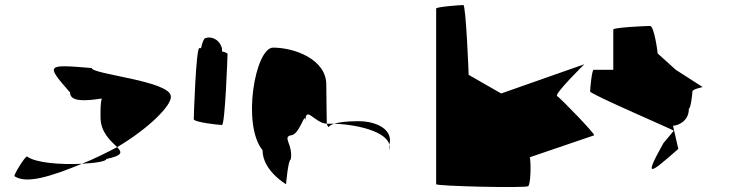

<svg xmlns="http://www.w3.org/2000/svg" viewBox="-20 -745 2930 762"><path d="M37 -46C84 -14 178 -43 305 -95C221 -91 123 -98 87 -124C79 -124 37 -56 37 -46ZM258 -378C258 -340 318 -344 384 -354C378 -333 379 -306 379 -279C379 -218 422 -184 445 -161C576 -239 662 -329 658 -362C658 -424 344 -450 344 -475C163 -490 160 -490 258 -378ZM305 -95C361 -98 402 -105 402 -114C468 -128 465 -140 445 -161C399 -137 353 -114 305 -95Z M749 -272C749 -260 848 -249 861 -249C873 -249 883 -518 883 -530C883 -534 874 -538 861 -541C862 -548 861 -556 857 -564C847 -588 819 -602 796 -594C790 -594 783 -578 778 -554H771C758 -554 749 -284 749 -272Z M1022 -149C1022 -68 1115 -14 1115 -14C1115 -6 1123 -112 1134 -112C1144 -171 1100 -200 1134 -208C1170 -208 1192 -314 1192 -261C1192 -331 1228 -256 1277 -254C1277 -281 1275 -346 1275 -409C1275 -510 1148 -556 1064 -556C993 -556 939 -250 1022 -149ZM1277 -254C1279 -246 1282 -242 1284 -241C1284 -237 1282 -246 1306 -254ZM1306 -254C1414 -250 1542 -215 1525 -149V-170C1542 -228 1479 -264 1402 -264C1350 -264 1323 -259 1306 -254Z M1711 -14C1711 -6 2064 2 2076 -6C2086 -13 2088 -91 2083 -121L2338 -208C2343 -213 2203 -357 2191 -364C2179 -372 2299 -490 2299 -490L1969 -374L1840 -448C1840 -456 1829 -725 1819 -725C1808 -725 1711 -718 1711 -711Z M2322 -382C2322 -371 2662 -226 2654 -226L2613 -177C2533 -34 2558 -54 2672 -154L2651 -246C2667 -246 2714 -261 2714 -314C2721 -314 2728 -371 2728 -382C2728 -392 2775 -400 2768 -400L2662 -468L2590 -533C2590 -540 2576 -642 2560 -642C2544 -642 2414 -636 2414 -628V-468H2336C2329 -468 2322 -392 2322 -382Z"/></svg>

Font: Ampere
Style: SCSuExt
Weight: 400
Version: Version 1